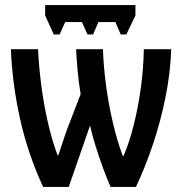

<svg xmlns="http://www.w3.org/2000/svg" viewBox="-20 -737 724 757"><path d="M514 -717V-676L478 -601H456L435 -650H368L347 -601H325L303 -650H237L215 -601H192L158 -676V-717ZM655 -543Q652 -450 632.5 -353.5Q613 -257 582.5 -166.5Q552 -76 516 0H416Q401 -34 385.5 -76.5Q370 -119 356.5 -162.5Q343 -206 335 -242L251 0H150Q89 -132 58.5 -271Q28 -410 23 -543H130Q133 -477 142.5 -402.5Q152 -328 168.5 -255.5Q185 -183 207 -125H210Q218 -148 228 -179Q238 -210 246 -231L298 -366Q290 -413 286 -458.5Q282 -504 280 -543H386Q388 -476 398 -401Q408 -326 425 -253.5Q442 -181 464 -122H467Q490 -175 507.5 -245Q525 -315 535.5 -392Q546 -469 547 -543Z"/></svg>

Font: Noto Sans ExtraCondensed SemiBold
Style: Regular
Weight: 600
Width: 2
Designer: Monotype Design Team
Foundry: Monotype Imaging Inc.
Version: Version 2.013; ttfautohint (v1.8.4.7-5d5b)